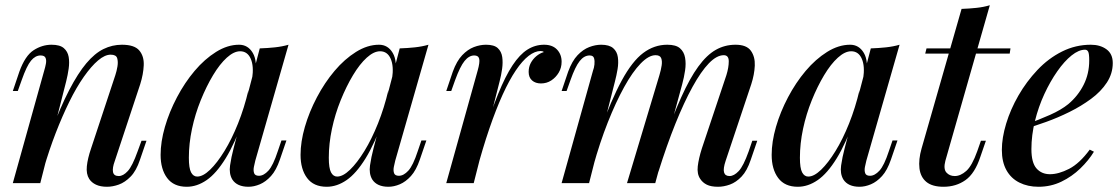

<svg xmlns="http://www.w3.org/2000/svg" viewBox="-20 -700 4283 734"><path d="M134 0H29L149 -430Q153 -443 155.5 -456.5Q158 -470 154 -479Q150 -488 135 -488Q115 -488 98.5 -468Q82 -448 63 -394L48 -352H29L54 -426Q76 -487 108.5 -508Q141 -529 177 -529Q209 -529 224 -516Q239 -503 242.5 -482.5Q246 -462 242.5 -437.5Q239 -413 233 -389ZM175 -195Q211 -291 244.5 -355.5Q278 -420 310 -458Q342 -496 375.5 -512.5Q409 -529 446 -529Q494 -529 512.5 -507Q531 -485 529.5 -450.5Q528 -416 516 -378L419 -85Q409 -58 412 -42.5Q415 -27 434 -27Q451 -27 468.5 -46Q486 -65 506 -121L521 -162H540L515 -89Q501 -47 479.5 -25Q458 -3 434.5 5.5Q411 14 389 14Q364 14 347 6Q330 -2 321 -16Q309 -35 312 -64.5Q315 -94 328 -132L421 -413Q426 -428 429 -446Q432 -464 428 -477.5Q424 -491 403 -491Q381 -491 355 -469Q329 -447 300.5 -406.5Q272 -366 245 -311Q218 -256 193 -191.5Q168 -127 147 -55Z M734 -25Q756 -25 783 -51Q810 -77 838 -122.5Q866 -168 890 -228Q914 -288 930 -356L912 -247Q878 -152 842.5 -94.5Q807 -37 770 -11.5Q733 14 694 14Q644 14 619 -19.5Q594 -53 594 -108Q594 -158 610.5 -215Q627 -272 656.5 -328Q686 -384 724 -429Q762 -474 806 -501.5Q850 -529 894 -529Q928 -529 946.5 -497.5Q965 -466 955 -406L944 -400Q951 -447 938.5 -475.5Q926 -504 898 -504Q874 -504 847 -479.5Q820 -455 794.5 -412.5Q769 -370 747.5 -317Q726 -264 714 -207.5Q702 -151 702 -97Q702 -57 710.5 -41Q719 -25 734 -25ZM973 -515Q1003 -516 1031 -519Q1059 -522 1083 -529L956 -86Q953 -75 950.5 -61.5Q948 -48 951.5 -38Q955 -28 970 -28Q988 -28 1006 -47.5Q1024 -67 1042 -122L1056 -163H1075L1050 -90Q1036 -49 1016 -27Q996 -5 973.5 4.5Q951 14 930 14Q886 14 868 -14Q855 -36 859.5 -67.5Q864 -99 873 -133Z M1269 -25Q1291 -25 1318 -51Q1345 -77 1373 -122.5Q1401 -168 1425 -228Q1449 -288 1465 -356L1447 -247Q1413 -152 1377.5 -94.5Q1342 -37 1305 -11.5Q1268 14 1229 14Q1179 14 1154 -19.5Q1129 -53 1129 -108Q1129 -158 1145.5 -215Q1162 -272 1191.5 -328Q1221 -384 1259 -429Q1297 -474 1341 -501.5Q1385 -529 1429 -529Q1463 -529 1481.5 -497.5Q1500 -466 1490 -406L1479 -400Q1486 -447 1473.5 -475.5Q1461 -504 1433 -504Q1409 -504 1382 -479.5Q1355 -455 1329.5 -412.5Q1304 -370 1282.5 -317Q1261 -264 1249 -207.5Q1237 -151 1237 -97Q1237 -57 1245.5 -41Q1254 -25 1269 -25ZM1508 -515Q1538 -516 1566 -519Q1594 -522 1618 -529L1491 -86Q1488 -75 1485.5 -61.5Q1483 -48 1486.5 -38Q1490 -28 1505 -28Q1523 -28 1541 -47.5Q1559 -67 1577 -122L1591 -163H1610L1585 -90Q1571 -49 1551 -27Q1531 -5 1508.5 4.5Q1486 14 1465 14Q1421 14 1403 -14Q1390 -36 1394.5 -67.5Q1399 -99 1408 -133Z M1791 0H1686L1806 -430Q1815 -462 1812 -475Q1809 -488 1793 -488Q1773 -488 1756 -467Q1739 -446 1720 -394L1705 -352H1686L1711 -426Q1726 -467 1747 -489Q1768 -511 1791.5 -520Q1815 -529 1838 -529Q1869 -529 1883 -516Q1897 -503 1900 -482Q1903 -461 1899.5 -436.5Q1896 -412 1890 -389ZM2047 -505Q2025 -505 2001 -486.5Q1977 -468 1952 -431Q1927 -394 1901.5 -338Q1876 -282 1850.5 -207.5Q1825 -133 1800 -39L1824 -169Q1856 -271 1884 -340Q1912 -409 1939.5 -450.5Q1967 -492 1996.5 -510.5Q2026 -529 2060 -529Q2092 -529 2109.5 -510.5Q2127 -492 2127 -464Q2127 -441 2116 -422.5Q2105 -404 2087.5 -392.5Q2070 -381 2048 -381Q2027 -381 2014 -392.5Q2001 -404 2001 -425Q2001 -444 2009 -459Q2017 -474 2030 -485Q2043 -496 2059 -501Q2057 -503 2054 -504Q2051 -505 2047 -505Z M2232 0H2127L2247 -430Q2251 -440 2252.5 -453.5Q2254 -467 2251 -477.5Q2248 -488 2234 -488Q2213 -488 2196 -466.5Q2179 -445 2161 -394L2146 -352H2127L2152 -426Q2167 -467 2188 -489Q2209 -511 2232.5 -520Q2256 -529 2278 -529Q2309 -529 2324 -516Q2339 -503 2342 -481.5Q2345 -460 2341 -436Q2337 -412 2331 -389ZM2501 -413Q2507 -433 2509.5 -450Q2512 -467 2507.5 -478Q2503 -489 2486 -489Q2460 -489 2429 -457Q2398 -425 2366 -367Q2334 -309 2303.5 -232Q2273 -155 2248 -65L2272 -195Q2317 -319 2357 -392.5Q2397 -466 2439 -497.5Q2481 -529 2531 -529Q2564 -529 2579.5 -515.5Q2595 -502 2599 -479.5Q2603 -457 2599 -430.5Q2595 -404 2588 -378L2485 0H2377ZM2757 -413Q2766 -442 2766 -465.5Q2766 -489 2747 -489Q2720 -489 2690 -458Q2660 -427 2627.5 -368Q2595 -309 2562 -227Q2529 -145 2497 -43L2513 -147Q2551 -254 2584 -327.5Q2617 -401 2649.5 -445.5Q2682 -490 2716.5 -509.5Q2751 -529 2792 -529Q2834 -529 2850.5 -506Q2867 -483 2865.5 -449Q2864 -415 2852 -378L2754 -85Q2744 -55 2748 -41Q2752 -27 2769 -27Q2786 -27 2804 -46Q2822 -65 2842 -121L2856 -162H2875L2850 -89Q2836 -47 2815 -25Q2794 -3 2770.5 5.5Q2747 14 2725 14Q2698 14 2682 6Q2666 -2 2657 -16Q2644 -35 2647.5 -64.5Q2651 -94 2663 -132Z M3070 -25Q3092 -25 3119 -51Q3146 -77 3174 -122.5Q3202 -168 3226 -228Q3250 -288 3266 -356L3248 -247Q3214 -152 3178.5 -94.5Q3143 -37 3106 -11.5Q3069 14 3030 14Q2980 14 2955 -19.5Q2930 -53 2930 -108Q2930 -158 2946.5 -215Q2963 -272 2992.5 -328Q3022 -384 3060 -429Q3098 -474 3142 -501.5Q3186 -529 3230 -529Q3264 -529 3282.5 -497.5Q3301 -466 3291 -406L3280 -400Q3287 -447 3274.5 -475.5Q3262 -504 3234 -504Q3210 -504 3183 -479.5Q3156 -455 3130.5 -412.5Q3105 -370 3083.5 -317Q3062 -264 3050 -207.5Q3038 -151 3038 -97Q3038 -57 3046.5 -41Q3055 -25 3070 -25ZM3309 -515Q3339 -516 3367 -519Q3395 -522 3419 -529L3292 -86Q3289 -75 3286.5 -61.5Q3284 -48 3287.5 -38Q3291 -28 3306 -28Q3324 -28 3342 -47.5Q3360 -67 3378 -122L3392 -163H3411L3386 -90Q3372 -49 3352 -27Q3332 -5 3309.5 4.5Q3287 14 3266 14Q3222 14 3204 -14Q3191 -36 3195.5 -67.5Q3200 -99 3209 -133Z M3843 -515 3840 -495H3517L3522 -515ZM3594 -85Q3586 -54 3598 -40.5Q3610 -27 3630 -27Q3652 -27 3674 -46.5Q3696 -66 3716 -122L3730 -162H3749L3728 -101Q3707 -37 3671 -11.5Q3635 14 3587 14Q3544 14 3521.5 -4.5Q3499 -23 3495 -56.5Q3491 -90 3503 -132L3656 -666Q3686 -667 3713.5 -670Q3741 -673 3764 -680Z M3901 -224Q3952 -242 3994.5 -261Q4037 -280 4064 -302Q4101 -333 4122.5 -375.5Q4144 -418 4144 -469Q4144 -495 4140 -502.5Q4136 -510 4128 -510Q4104 -510 4076.5 -488Q4049 -466 4022 -427.5Q3995 -389 3972.5 -340.5Q3950 -292 3936.5 -237.5Q3923 -183 3923 -130Q3923 -78 3942.5 -56Q3962 -34 3994 -34Q4027 -34 4067 -54.5Q4107 -75 4146 -128L4162 -120Q4142 -87 4110 -56Q4078 -25 4037.5 -5.5Q3997 14 3950 14Q3909 14 3877 -2Q3845 -18 3827.5 -49.5Q3810 -81 3810 -127Q3810 -173 3826.5 -227.5Q3843 -282 3873.5 -335Q3904 -388 3946 -432.5Q3988 -477 4040 -503Q4092 -529 4150 -529Q4186 -529 4210 -511.5Q4234 -494 4234 -459Q4234 -419 4211.5 -384.5Q4189 -350 4151 -322Q4113 -294 4068.5 -272Q4024 -250 3979.5 -234Q3935 -218 3900 -208Z"/></svg>

Font: Playfair Display Medium
Style: Italic
Weight: 500
Italic angle: -14°
Designer: Claus Eggers Sørensen
Foundry: Claus Eggers Sørensen
Version: Version 1.203